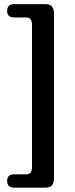

<svg xmlns="http://www.w3.org/2000/svg" viewBox="-20 -758 352 903"><path d="M130.5 27V-640.5Q130.5 -659.5 123.8 -667.8Q117 -676 101 -676H46Q13.5 -676 13.5 -707Q13.5 -721 21.2 -729.8Q29 -738.5 46 -738.5H194Q215.5 -738.5 224.8 -727Q234 -715.5 234 -691V77.5Q234 102 224.8 113.2Q215.5 124.5 194 124.5H46Q29 124.5 21.2 115.8Q13.5 107 13.5 93Q13.5 62 46 62H101Q117 62 123.8 54Q130.5 46 130.5 27Z"/></svg>

Font: Fraunces 144pt SuperSoft SemiBold
Style: Regular
Weight: 600
Version: Version 1.000;[b76b70a41]